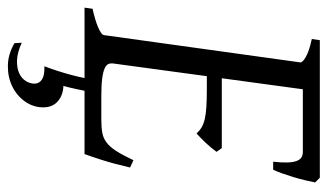

<svg xmlns="http://www.w3.org/2000/svg" viewBox="-197 -458 856 502"><g transform="rotate(90 231.0 -207.0)"><path d="M260.7 107.9Q260.7 133.8 245.6 155.3Q230.5 176.8 206.3 188.7Q182.1 200.7 152.1 200.4Q122.1 200.2 92.8 183.1L91.8 164.1Q117.2 175.8 137.2 176.5Q157.2 177.2 170.9 171.1Q184.6 165 191.7 153.8Q198.7 142.6 198.7 130.9Q198.7 118.2 187.5 111.1Q176.3 104 153.3 105Q167 68.4 175.8 35.2Q180.7 16.6 184.1 0H0L2.9 -21Q33.7 -27.8 52.2 -35.9Q70.8 -43.9 71.8 -50.8L143.1 -564Q144 -569.8 128.9 -578.6Q113.8 -587.4 82 -594.2L85 -615.2H444.8L457 -603Q454.6 -590.3 450.9 -575.2Q447.3 -560.1 442.6 -544.9Q438 -529.8 433.1 -516.1Q428.2 -502.4 423.8 -493.2H402.8Q405.3 -515.6 404.8 -530.5Q404.3 -545.4 400.9 -554.4Q397.5 -563.5 391.6 -567.1Q385.7 -570.8 377 -570.8H213.4L184.6 -358.9H367.2L377 -345.2Q372.1 -338.4 366 -331.1Q359.9 -323.7 353.3 -316.7Q346.7 -309.6 340.3 -303.5Q334 -297.4 329.1 -293Q321.3 -301.3 312.5 -306.4Q303.7 -311.5 290.8 -314.5Q277.8 -317.4 259 -318.6Q240.2 -319.8 212.9 -319.8H179.2L146 -75.2Q145 -67.9 147.5 -62.3Q149.9 -56.6 159.2 -52.5Q168.5 -48.3 186 -46.1Q203.6 -43.9 232.9 -43.9H292Q312.5 -43.9 326.7 -46.4Q340.8 -48.8 352.3 -57.4Q363.8 -65.9 374.5 -82.5Q385.3 -99.1 398.9 -127.9L418 -119.1Q408.2 -76.7 398.2 -45.4Q388.2 -14.2 382.8 0H217.3Q215.3 9.8 213.4 19Q210.9 30.3 208.7 39.8Q206.5 49.3 204.6 55.2Q229.5 56.2 245.1 70.1Q260.7 84 260.7 107.9Z"/></g></svg>

Font: Gentium Plus Eur
Style: Italic
Weight: 400
Italic angle: -8°
Designer: J. Victor Gaultney, Annie Olsen, Iska Routamaa, Becca Hirsbrunner
Foundry: SIL International
Version: Version 5.000